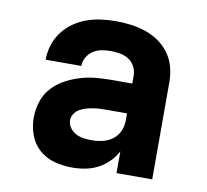

<svg xmlns="http://www.w3.org/2000/svg" viewBox="-65 -599 730 678"><g transform="rotate(10 300.0 -260.0)"><path d="M235 8Q203 8 172 0Q141 -8 117 -29Q93 -50 82 -80.5Q71 -111 71 -142Q71 -171 80 -199.5Q89 -228 108.5 -249.5Q128 -271 153.5 -285Q179 -299 207 -307.5Q235 -316 264 -318.5Q293 -321 322 -321H393V-349Q393 -366 385 -381.5Q377 -397 363 -406Q349 -415 332 -418Q315 -421 298 -421Q282 -421 265.5 -418Q249 -415 235.5 -406Q222 -397 213.5 -382.5Q205 -368 205 -351H77Q77 -378 85 -403.5Q93 -429 109 -450.5Q125 -472 147 -487.5Q169 -503 194 -512Q219 -521 245.5 -524.5Q272 -528 298 -528Q325 -528 352 -524.5Q379 -521 404.5 -512.5Q430 -504 452.5 -488.5Q475 -473 491 -451Q507 -429 514 -402.5Q521 -376 521 -349V0H393V-78Q382 -57 365 -40Q348 -23 327 -12Q306 -1 282.5 3.5Q259 8 235 8ZM286 -99Q306 -99 325.5 -103.5Q345 -108 361 -120Q377 -132 385 -150.5Q393 -169 393 -189V-214H322Q310 -214 297 -213.5Q284 -213 272 -211Q260 -209 247.5 -205.5Q235 -202 224.5 -196Q214 -190 206.5 -179Q199 -168 199 -156Q199 -141 208 -128.5Q217 -116 230 -109.5Q243 -103 257.5 -101Q272 -99 286 -99Z"/></g></svg>

Font: Iosevka Custom XBdEx
Style: Regular
Weight: 800
Width: 7
Monospace: yes
Designer: Belleve Invis
Foundry: Belleve Invis
Version: Version 11.2.4; ttfautohint (v1.8.4)